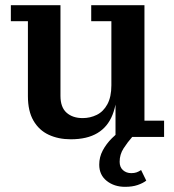

<svg xmlns="http://www.w3.org/2000/svg" viewBox="-20 -530 675 743"><path d="M254 9Q206 9 168.5 -8.5Q131 -26 109.5 -63Q88 -100 88 -158V-448H22V-510H214V-159Q214 -115 237.5 -94Q261 -73 300 -73Q329 -73 354.5 -85.5Q380 -98 395.5 -126.5Q411 -155 411 -200L434 -201Q434 -133 415.5 -86Q397 -39 357 -15Q317 9 254 9ZM427 0V-166L411 -164V-448H333V-510H539V-63H615V0ZM464 193Q422 193 393 170Q364 147 364 107Q364 78 377.5 52.5Q391 27 413 5Q435 -17 459 -35L494 -3Q473 21 458 44.5Q443 68 443 96Q443 117 456 128.5Q469 140 488 140Q500 140 508.5 137Q517 134 526 128L546 169Q533 179 512.5 186Q492 193 464 193Z"/></svg>

Font: Montagu Slab 120pt Medium
Style: Regular
Weight: 500
Designer: Florian Karsten
Foundry: Florian Karsten
Version: Version 1.000